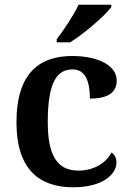

<svg xmlns="http://www.w3.org/2000/svg" viewBox="-20 -786 554 816"><path d="M221 -619V-606H278C337 -642 428 -721 453 -756V-766H314C293 -721 250 -657 221 -619ZM291 10C417 10 475 -46 475 -95C475 -113 468 -129 454 -138C431 -94 380 -61 313 -61C221 -61 183 -129 183 -267C183 -441 224 -491 289 -491C346 -491 362 -434 362 -367C449 -367 476 -400 476 -444C476 -507 398 -548 287 -548C153 -548 50 -481 50 -266C50 -64 149 10 291 10Z"/></svg>

Font: Noto Serif Georgian SemiBold
Style: Regular
Weight: 600
Designer: Monotype Design Team, Akaki Razmadze
Foundry: Google LLC
Version: Version 2.003